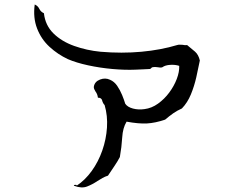

<svg xmlns="http://www.w3.org/2000/svg" viewBox="-20 -812 1040 857"><path d="M872 -542Q865 -506 856 -466.5Q847 -427 832 -390.5Q817 -354 792 -328Q770 -318 753.5 -306.5Q737 -295 717 -278Q673 -263 636 -261Q599 -259 545 -269Q528 -241 525.5 -198.5Q523 -156 515 -111Q505 -92 491.5 -72Q478 -52 462 -28Q449 -24 437.5 -17.5Q426 -11 415 -4Q393 11 368.5 20.5Q344 30 310 17Q309 13 316.5 13Q324 13 322 17Q360 -8 389.5 -49Q419 -90 436.5 -140Q454 -190 457.5 -242.5Q461 -295 447 -343Q439 -351 436 -363.5Q433 -376 417 -376Q416 -385 413 -392Q410 -399 406 -404Q403 -409 400.5 -414.5Q398 -420 399 -426Q403 -448 426.5 -457Q450 -466 471 -456Q490 -448 503 -429Q516 -410 525 -388Q534 -366 539 -349Q549 -334 573.5 -327.5Q598 -321 625 -325Q657 -329 685.5 -349.5Q714 -370 735.5 -399Q757 -428 769 -459.5Q781 -491 780 -518Q762 -524 739.5 -522.5Q717 -521 705 -512Q700 -510 694.5 -510.5Q689 -511 683 -512Q677 -513 671.5 -513Q666 -513 661 -512Q657 -511 655 -508Q653 -505 649 -504Q636 -503 618.5 -502.5Q601 -502 584 -501Q538 -499 482 -504Q426 -509 373 -520.5Q320 -532 283 -548Q238 -569 201 -603Q164 -637 145.5 -685Q127 -733 135 -792Q149 -786 155.5 -772.5Q162 -759 176 -753Q182 -699 218.5 -663Q255 -627 311 -607Q367 -587 429 -581Q524 -573 611 -581Q698 -589 771 -611Q777 -613 783 -612.5Q789 -612 795 -612Q800 -611 805 -610.5Q810 -610 815 -611Q835 -595 850.5 -581.5Q866 -568 872 -542Z"/></svg>

Font: Yuji Mai
Style: Regular
Weight: 400
Designer: Kataoka Yuji
Foundry: Kinuta Font Factory
Version: Version 3.002